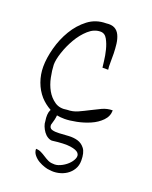

<svg xmlns="http://www.w3.org/2000/svg" viewBox="-123 -487 612 773"><g transform="rotate(20 183.0 -100.5)"><path d="M104.5 154.3Q116.2 154.3 126.5 159.2Q136.7 164.1 147 170.9Q157.2 177.7 167.5 182.6Q177.7 187.5 189.5 187.5Q203.1 189.5 219.7 182.1Q236.3 174.8 249.5 162.6Q262.7 150.4 268.6 136.2Q274.4 122.1 266.1 112.3Q257.8 102.5 231.4 98.6Q205.1 94.7 153.3 101.6Q144.5 101.6 134.8 95.7Q125 89.8 117.7 79.6Q110.4 69.3 106 58.1Q101.6 46.9 101.6 37.1Q96.7 7.8 104.5 -9.8L106.4 -12.7Q80.1 -27.3 61.5 -47.9Q41 -71.3 29.8 -102.1Q18.6 -132.8 18.6 -167Q18.6 -203.1 30.3 -247.1Q42 -291 64.5 -328.6Q86.9 -366.2 120.1 -391.6Q153.3 -417 197.3 -417Q219.7 -419.9 233.4 -412.6Q247.1 -405.3 254.4 -389.6Q261.7 -374 264.2 -354Q266.6 -334 267.1 -313Q267.6 -292 267.1 -273.9Q266.6 -255.9 268.6 -244.1H244.1Q243.2 -250 240.7 -272Q238.3 -293.9 232.4 -317.4Q226.6 -340.8 216.3 -359.4Q206.1 -377.9 187.5 -377.9Q160.2 -377.9 136.2 -356.4Q112.3 -335 94.7 -304.7Q77.1 -274.4 66.4 -242.2Q55.7 -210 55.7 -188.5Q56.6 -164.1 62.5 -135.3Q68.4 -106.4 81.5 -83Q94.7 -59.6 116.2 -44.9Q137.7 -30.3 168.9 -36.1Q192.4 -36.1 213.9 -45.9Q235.4 -55.7 255.9 -66.4Q276.4 -77.1 297.4 -86.9Q318.4 -96.7 341.8 -96.7Q341.8 -71.3 323.2 -52.2Q304.7 -33.2 277.8 -21.5Q251 -9.8 221.2 -3.9Q191.4 2 170.9 2Q153.3 2 137.7 -1Q136.7 15.6 127.9 43Q127.9 57.6 140.1 61Q152.3 64.5 170.4 63.5Q188.5 62.5 210 61Q231.4 59.6 249.5 64.9Q267.6 70.3 279.8 86.4Q292 102.5 292 136.7Q292 158.2 282.2 174.3Q272.5 190.4 256.8 200.7Q241.2 210.9 222.2 214.8Q203.1 218.8 184.6 215.8Q176.8 215.8 163.1 211.4Q149.4 207 136.7 199.7Q124 192.4 114.3 180.7Q104.5 168.9 104.5 154.3Z"/></g></svg>

Font: Annie Use Your Telescope
Style: Regular
Weight: 400
Designer: Kimberly Geswein
Foundry: Kimberly Geswein
Version: Version 1.002 2001